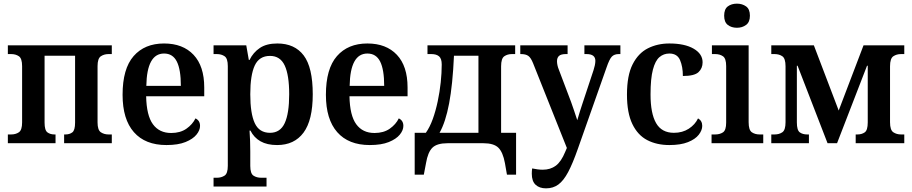

<svg xmlns="http://www.w3.org/2000/svg" viewBox="-20 -784 4993 1051"><path d="M23 0V-48H41Q66 -48 83.5 -60Q101 -72 101 -114V-422Q101 -464 83.5 -476Q66 -488 41 -488H23V-536H592V-488H574Q550 -488 532 -476Q514 -464 514 -422V-114Q514 -72 532 -60Q550 -48 574 -48H592V0H331V-48H338Q361 -48 376 -59.5Q391 -71 391 -113V-479H224V-113Q224 -71 239.5 -59.5Q255 -48 278 -48H284V0Z M891 10Q775 10 713 -60.5Q651 -131 651 -265Q651 -408 711.5 -477Q772 -546 878 -546Q981 -546 1039.5 -484Q1098 -422 1098 -305V-257H780Q782 -152 817 -104Q852 -56 917 -56Q967 -56 1000.5 -79.5Q1034 -103 1050 -136Q1075 -124 1075 -95Q1075 -71 1055.5 -47Q1036 -23 995.5 -6.5Q955 10 891 10ZM970 -314Q970 -403 948 -447Q926 -491 878 -491Q784 -491 781 -314Z M1149 237V189H1167Q1191 189 1209 177.5Q1227 166 1227 124V-422Q1227 -464 1209.5 -476Q1192 -488 1167 -488H1149V-536H1328L1342 -456H1346Q1366 -497 1402.5 -521.5Q1439 -546 1498 -546Q1593 -546 1642.5 -480.5Q1692 -415 1692 -268Q1692 -126 1641.5 -58Q1591 10 1497 10Q1442 10 1406 -10.5Q1370 -31 1351 -69H1346Q1348 -45 1349 -12.5Q1350 20 1350 45V124Q1350 166 1367.5 177.5Q1385 189 1410 189H1439V237ZM1458 -57Q1514 -57 1538.5 -110Q1563 -163 1563 -268Q1563 -373 1538.5 -425.5Q1514 -478 1458 -478Q1399 -478 1374.5 -425.5Q1350 -373 1350 -268Q1350 -163 1374.5 -110Q1399 -57 1458 -57Z M2004 10Q1888 10 1826 -60.5Q1764 -131 1764 -265Q1764 -408 1824.5 -477Q1885 -546 1991 -546Q2094 -546 2152.5 -484Q2211 -422 2211 -305V-257H1893Q1895 -152 1930 -104Q1965 -56 2030 -56Q2080 -56 2113.5 -79.5Q2147 -103 2163 -136Q2188 -124 2188 -95Q2188 -71 2168.5 -47Q2149 -23 2108.5 -6.5Q2068 10 2004 10ZM2083 -314Q2083 -403 2061 -447Q2039 -491 1991 -491Q1897 -491 1894 -314Z M2250 172V-57H2311Q2333 -88 2349 -132.5Q2365 -177 2376 -229Q2387 -281 2392.5 -333Q2398 -385 2398 -431Q2398 -463 2383.5 -475.5Q2369 -488 2341 -488H2320V-536H2800V-488H2782Q2758 -488 2740.5 -476Q2723 -464 2723 -421V-57H2805V172H2755L2744 109Q2733 49 2708 24.5Q2683 0 2626 0H2430Q2372 0 2347 24.5Q2322 49 2312 109L2300 172ZM2386 -57H2599V-479H2465Q2458 -321 2438.5 -218Q2419 -115 2386 -57Z M2969 247Q2933 247 2912 227.5Q2891 208 2891 167Q2891 152 2893 138Q2925 145 2951 145Q2993 145 3022.5 123Q3052 101 3074 47L3083 26L2898 -438Q2886 -468 2872 -478Q2858 -488 2832 -488H2828V-536H3087V-488H3077Q3051 -488 3040 -478Q3029 -468 3029 -449Q3029 -439 3031.5 -427Q3034 -415 3039 -403L3106 -226Q3114 -203 3122 -180Q3130 -157 3140 -126Q3149 -156 3155 -176Q3161 -196 3168 -216L3229 -400Q3233 -412 3236 -426Q3239 -440 3239 -451Q3239 -488 3191 -488H3179V-536H3376V-488H3367Q3343 -488 3329.5 -474.5Q3316 -461 3300 -414L3143 31Q3115 111 3090 158Q3065 205 3036.5 226Q3008 247 2969 247Z M3644 10Q3575 10 3523 -17Q3471 -44 3441.5 -105Q3412 -166 3412 -266Q3412 -371 3443 -432Q3474 -493 3526.5 -519.5Q3579 -546 3644 -546Q3728 -546 3777 -517.5Q3826 -489 3826 -443Q3826 -410 3803.5 -389Q3781 -368 3718 -368Q3718 -419 3702.5 -455Q3687 -491 3644 -491Q3613 -491 3590 -471.5Q3567 -452 3554 -403Q3541 -354 3541 -267Q3541 -163 3571.5 -110Q3602 -57 3669 -57Q3716 -57 3750.5 -79.5Q3785 -102 3801 -136Q3824 -123 3824 -95Q3824 -71 3805 -46.5Q3786 -22 3746 -6Q3706 10 3644 10Z M4014 -632Q3984 -632 3964 -647.5Q3944 -663 3944 -698Q3944 -734 3964 -749Q3984 -764 4014 -764Q4043 -764 4064 -749Q4085 -734 4085 -698Q4085 -663 4064 -647.5Q4043 -632 4014 -632ZM3875 0V-48H3895Q3920 -48 3937.5 -59.5Q3955 -71 3955 -113V-422Q3955 -464 3937.5 -476Q3920 -488 3895 -488H3877V-536H4078V-115Q4078 -72 4095.5 -60Q4113 -48 4138 -48H4158V0Z M4202 0V-48H4220Q4245 -48 4262.5 -60Q4280 -72 4280 -115V-421Q4280 -464 4262.5 -476Q4245 -488 4220 -488H4202V-536H4435L4571 -179L4707 -536H4930V-488H4912Q4888 -488 4870 -476Q4852 -464 4852 -421V-115Q4852 -72 4870 -60Q4888 -48 4912 -48H4930V0H4664V-48H4674Q4697 -48 4713.5 -59.5Q4730 -71 4730 -114V-424H4726L4562 0H4510L4346 -424H4342V-114Q4342 -71 4358 -59.5Q4374 -48 4398 -48H4408V0Z"/></svg>

Font: Noto Serif SemiCondensed SemiBold
Style: Regular
Weight: 600
Width: 4
Designer: Monotype Design Team
Foundry: Monotype Imaging Inc.
Version: Version 2.013; ttfautohint (v1.8.4.7-5d5b)